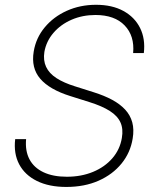

<svg xmlns="http://www.w3.org/2000/svg" viewBox="-20 -758 634 790"><path d="M252.9 11.2Q181.6 11.2 131.8 -13.4Q82 -38.1 58.8 -82.3Q35.6 -126.5 42.5 -185.5H87.4Q83 -137.2 101.3 -102.5Q119.6 -67.9 158.9 -49.3Q198.2 -30.8 254.9 -30.8Q314.5 -30.8 362.8 -50.8Q411.1 -70.8 442.4 -106.9Q473.6 -143.1 481.4 -190.4Q487.8 -227.1 475.8 -253.9Q463.9 -280.8 432.4 -301Q400.9 -321.3 348.1 -337.9L269 -362.8Q183.6 -389.6 145.5 -434.1Q107.4 -478.5 118.7 -545.9Q127.9 -602.1 164.1 -645.5Q200.2 -689 254.9 -713.6Q309.6 -738.3 375 -738.3Q441.4 -738.3 487.8 -712.9Q534.2 -687.5 556.4 -642.8Q578.6 -598.1 571.8 -539.6H527.8Q534.2 -610.4 492.9 -653.3Q451.7 -696.3 372.6 -696.3Q319.3 -696.3 274.4 -676.8Q229.5 -657.2 200 -622.8Q170.4 -588.4 162.6 -544.4Q157.2 -509.8 169.7 -482.9Q182.1 -456.1 212.4 -436.5Q242.7 -417 288.6 -402.8L365.7 -378.4Q409.2 -364.7 441.7 -347.2Q474.1 -329.6 495.1 -306.9Q516.1 -284.2 524.2 -254.6Q532.2 -225.1 525.9 -188Q516.6 -129.9 480 -85Q443.4 -40 385.5 -14.4Q327.6 11.2 252.9 11.2Z"/></svg>

Font: Inter 24pt ExtraLight
Style: Italic
Weight: 250
Italic angle: -9.3988°
Version: Version 4.001;git-66647c0bb